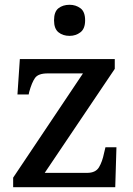

<svg xmlns="http://www.w3.org/2000/svg" viewBox="-20 -783 556 803"><path d="M35 0V-40L327 -476H179Q140 -476 126.5 -457Q113 -438 102 -398L100 -388H53L63 -536H460V-495L167 -60H344Q380 -60 394 -83.5Q408 -107 415 -142L421 -167H467L462 0ZM271 -633Q243 -633 224.5 -648Q206 -663 206 -698Q206 -734 224.5 -748.5Q243 -763 271 -763Q297 -763 316.5 -748.5Q336 -734 336 -698Q336 -663 316.5 -648Q297 -633 271 -633Z"/></svg>

Font: Noto Serif Hebrew Medium
Style: Regular
Weight: 500
Version: Version 2.003